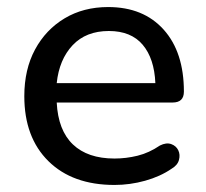

<svg xmlns="http://www.w3.org/2000/svg" viewBox="-20 -516 586 545"><path d="M305 9Q186 9 117.5 -58.5Q49 -126 49 -243Q49 -319 79.5 -375.5Q110 -432 163.5 -464Q217 -496 287 -496Q387 -496 444.5 -432Q502 -368 502 -256Q502 -225 470 -225H141Q145 -146 187 -106Q229 -66 305 -66Q338 -66 370.5 -74Q403 -82 434 -103Q452 -112 466 -107Q480 -102 486 -89.5Q492 -77 488 -62Q484 -47 467 -37Q435 -15 392 -3Q349 9 305 9ZM141 -280H421Q418 -350 385 -389Q352 -428 289 -428Q224 -428 186 -387.5Q148 -347 141 -280Z"/></svg>

Font: Chiron GoRound TC
Style: Regular
Weight: 400
Designer: Ryoko NISHIZUKA 西塚涼子 (kana, bopomofo & ideographs); Paul D. Hunt (Latin, Greek & Cyrillic); Sandoll Communications 산돌커뮤니
Foundry: Adobe
Version: Version 1.000;hotconv 1.1.1;makeotfexe 2.6.0